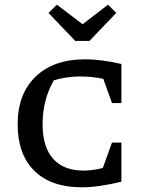

<svg xmlns="http://www.w3.org/2000/svg" viewBox="-20 -788 623 816"><path d="M327 8Q197 8 126 -62Q55 -132 55 -260Q55 -389 131.5 -462.5Q208 -536 342 -536Q375 -536 414.5 -531Q454 -526 496 -516V-350H456L419 -453Q395 -458 370.5 -460.5Q346 -463 321 -463Q264 -463 209 -447Q185 -405 173 -359Q161 -313 161 -260Q161 -163 206 -113Q251 -63 335 -63Q372 -63 417 -74L456 -182H496V-16Q400 8 327 8ZM300 -614 186 -733 222 -768 331 -685 439 -768 474 -733 360 -614Z"/></svg>

Font: Piazzolla SC Medium
Style: Regular
Weight: 500
Designer: Juan Pablo del Peral
Foundry: Huerta Tipografica
Version: Version 1.330